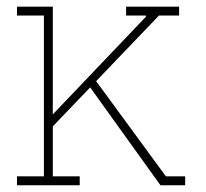

<svg xmlns="http://www.w3.org/2000/svg" viewBox="-20 -548 608 568"><path d="M131.3 -168.9 122.6 -195.3 412.1 -499 411.1 -502H353V-528.3H509.8V-502H450.2ZM30.3 0V-26.4H109.9V-502H30.3V-528.3H136.2V-26.4H215.8V0ZM454.6 0 239.3 -299.8 257.8 -316.9 470.7 -26.4H527.8V0Z"/></svg>

Font: Roboto Slab LO Thin
Style: Regular
Weight: 250
Designer: Google
Version: Version 2.00;September 28, 2018;FontCreator 11.5.0.2427 64-b